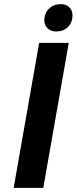

<svg xmlns="http://www.w3.org/2000/svg" viewBox="-20 -907 370 927"><path d="M169 -700H312L189 0H46ZM194 -809Q194 -843 216.5 -865Q239 -887 274 -887Q299 -887 314.5 -872Q330 -857 330 -833Q330 -798 308 -776.5Q286 -755 251 -755Q226 -755 210 -770Q194 -785 194 -809Z"/></svg>

Font: Sarabun
Style: Bold Italic
Weight: 700
Italic angle: -10°
Designer: Suppakit Chalermlarp | Katatrad Co.,Ltd.
Foundry: Cadson Demak Co.,Ltd.
Version: Version 1.000; ttfautohint (v1.6)